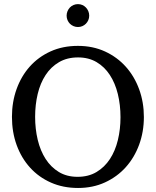

<svg xmlns="http://www.w3.org/2000/svg" viewBox="-20 -914 771 950"><path d="M576.2 -334Q576.2 -395 563 -449Q549.8 -502.9 523.4 -543.2Q497.1 -583.5 457.8 -606.7Q418.5 -629.9 366.2 -629.9Q312 -629.9 272 -606.4Q231.9 -583 205.6 -542.7Q179.2 -502.4 166.5 -449Q153.8 -395.5 153.8 -335.9Q153.8 -275.9 166.7 -221.9Q179.7 -168 205.8 -127.4Q231.9 -86.9 271.2 -63Q310.5 -39.1 363.8 -39.1Q418 -39.1 457.8 -63Q497.6 -86.9 523.9 -127.2Q550.3 -167.5 563.2 -220.9Q576.2 -274.4 576.2 -334ZM691.9 -335Q691.9 -262.2 668.5 -198.2Q645 -134.3 602.3 -86.7Q559.6 -39.1 499.5 -11.5Q439.5 16.1 366.2 16.1Q292.5 16.1 232.2 -10.5Q171.9 -37.1 128.9 -84.5Q85.9 -131.8 62.5 -196Q39.1 -260.3 39.1 -335.9Q39.1 -409.2 62 -473.1Q85 -537.1 127.4 -584.7Q169.9 -632.3 230.2 -659.7Q290.5 -687 365.2 -687Q439.5 -687 499.8 -659.2Q560.1 -631.3 602.8 -583.5Q645.5 -535.6 668.7 -471.7Q691.9 -407.7 691.9 -335ZM421.4 -836.4Q421.4 -824.7 417 -814.5Q412.6 -804.2 405 -796.6Q397.5 -789.1 387.5 -784.7Q377.4 -780.3 365.7 -780.3Q354 -780.3 343.8 -784.7Q333.5 -789.1 325.9 -796.6Q318.4 -804.2 314 -814.5Q309.6 -824.7 309.6 -836.4Q309.6 -848.1 314 -858.6Q318.4 -869.1 325.9 -877Q333.5 -884.8 343.8 -889.2Q354 -893.6 365.7 -893.6Q377.4 -893.6 387.5 -889.2Q397.5 -884.8 405 -877Q412.6 -869.1 417 -858.6Q421.4 -848.1 421.4 -836.4Z"/></svg>

Font: Charis SIL Am
Style: Regular
Weight: 400
Foundry: SIL International
Version: Version 5.000